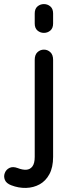

<svg xmlns="http://www.w3.org/2000/svg" viewBox="-86 -751 351 940"><path d="M174 -458Q174 -483 160.5 -495.5Q147 -508 129 -508Q111 -508 97.5 -495.5Q84 -483 84 -458Q84 -429 84 -399.5Q84 -370 84 -339.5Q84 -309 84 -278Q84 -236 84 -195Q84 -154 84 -104Q84 -54 84 17Q84 49 72.5 64Q61 79 42.5 80Q24 81 1 72Q-23 63 -39.5 71Q-56 79 -62.5 96Q-69 113 -62 130Q-55 147 -31 156Q5 170 41.5 169Q78 168 108 151.5Q138 135 156 101.5Q174 68 174 17Q174 -19 174 -61Q174 -103 174 -145Q174 -187 174 -222Q174 -257 174 -278Q174 -313 174 -337.5Q174 -362 174 -381.5Q174 -401 174 -419Q174 -437 174 -458ZM84 -636Q84 -613 97.5 -601.5Q111 -590 129 -590Q147 -590 160.5 -601.5Q174 -613 174 -636Q174 -647 174 -654Q174 -661 174 -668Q174 -675 174 -685Q174 -708 160.5 -719.5Q147 -731 129 -731Q111 -731 97.5 -719.5Q84 -708 84 -685Q84 -675 84 -668Q84 -661 84 -654Q84 -647 84 -636Z"/></svg>

Font: Tilt Neon
Style: Regular
Weight: 400
Designer: Andy Clymer
Foundry: Andy Clymer
Version: Version 1.000